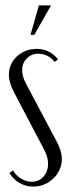

<svg xmlns="http://www.w3.org/2000/svg" viewBox="-20 -683 251 711"><path d="M182 -454Q158 -484 122 -484Q96 -484 79 -466.5Q62 -449 62 -423Q62 -399 78 -370L193 -153Q209 -121 209 -94Q209 -73 200.5 -54.5Q192 -36 177.5 -22Q163 -8 144 0Q125 8 103 8Q76 8 53 -5Q30 -18 15 -42L28 -52Q40 -32 59 -21Q78 -10 98 -10Q124 -10 141 -29Q158 -48 158 -77Q158 -105 138 -139L32 -341Q13 -377 13 -406Q13 -447 43 -474.5Q73 -502 116 -502Q164 -502 195 -463ZM93 -554 124 -663H169L107 -554Z"/></svg>

Font: Moniqa Cond Heading
Style: Regular
Weight: 400
Width: 3
Designer: Rajesh Rajput
Foundry: Rajesh Rajput
Version: Version 1.000